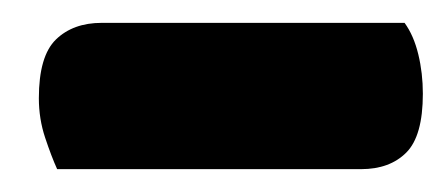

<svg xmlns="http://www.w3.org/2000/svg" viewBox="-20 -712 390 168"><path d="M30 -564Q25 -575 19.5 -591.5Q14 -608 14 -626Q14 -663 29 -677.5Q44 -692 69 -692H334Q342 -681 346 -664.5Q350 -648 350 -630Q350 -593 335.5 -578.5Q321 -564 296 -564Z"/></svg>

Font: BALOOCHETTANREGULAR
Style: Book
Weight: 400
Designer: Maithili Shingre and Ek Type
Foundry: Ek Type
Version: Version 1.100;PS 1.000;hotconv 1.0.88;makeotf.lib2.5.647800;